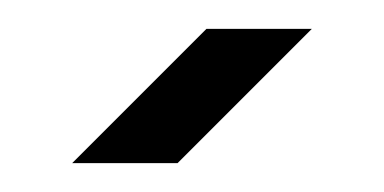

<svg xmlns="http://www.w3.org/2000/svg" viewBox="-20 -675 266 133"><path d="M196 -655H123L30 -562H103Z"/></svg>

Font: Kunika
Style: Regular
Weight: 400
Designer: Leo Kuroshita
Foundry: kurogedelic
Version: Version 1.000;PS 001.000;hotconv 1.0.88;makeotf.lib2.5.64775